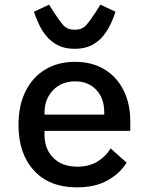

<svg xmlns="http://www.w3.org/2000/svg" viewBox="-20 -794 640 826"><path d="M311 12Q192 12 125.8 -60.8Q59.5 -133.5 59.5 -256.5Q59.5 -340 89.8 -401Q120 -462 174.8 -495Q229.5 -528 302.5 -528Q375.5 -528 429 -495.8Q482.5 -463.5 511.5 -405.8Q540.5 -348 540.5 -271.5V-231H171.5V-213.5Q171.5 -153.5 209 -115.2Q246.5 -77 313.5 -77Q362.5 -77 398.2 -98.2Q434 -119.5 456 -155.5L524.5 -94.5Q498 -49.5 444.2 -18.8Q390.5 12 311 12ZM303 -444Q245 -444 208.2 -406Q171.5 -368 171.5 -308.5V-301H428.5V-311Q428.5 -371 394.2 -407.5Q360 -444 303 -444ZM301.5 -584Q259 -584 229.2 -599.2Q199.5 -614.5 179.5 -639Q159.5 -663.5 146.8 -691Q134 -718.5 126 -743.5L191 -774L212 -741Q235.5 -704.5 252.8 -685.2Q270 -666 301.5 -666Q333 -666 350.2 -685.2Q367.5 -704.5 391 -741L412 -774L477 -743.5Q469 -718.5 456.2 -691Q443.5 -663.5 423.5 -639Q403.5 -614.5 373.8 -599.2Q344 -584 301.5 -584Z"/></svg>

Font: Lilex Medium
Style: Regular
Weight: 500
Designer: Mike Abbink, Paul van der Laan, Pieter van Rosmalen, Mikhael Khrustik
Foundry: Mikhael Khrustik
Version: Version 1.100